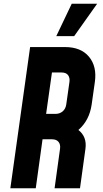

<svg xmlns="http://www.w3.org/2000/svg" viewBox="-20 -1000 545 1020"><path d="M35 0 140 -750H325Q410 -750 452.8 -698.5Q495.5 -647 484 -565L467 -445Q455 -360.5 396.5 -309.5Q442.5 -273.5 434 -210L405 0H270L299 -210Q302 -232.5 291 -246.2Q280 -260 256 -260H206L170 0ZM225 -395H275Q297 -395 312.8 -408.2Q328.5 -421.5 332 -445L349 -565Q352 -587 341.5 -601Q331 -615 306 -615H256ZM279 -808 361 -980H496L374 -808Z"/></svg>

Font: Mohave
Style: Bold Italic
Weight: 700
Italic angle: -8°
Designer: Gumpita Rahayu
Foundry: Tokotype
Version: Version 2.003; ttfautohint (v1.8.3)